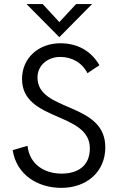

<svg xmlns="http://www.w3.org/2000/svg" viewBox="-20 -912 585 940"><path d="M270.5 -730 430.7 -892.1H352.5L270.5 -803.7L189 -892.1H109.9ZM280.3 7.8C402.8 7.8 495.6 -69.3 495.6 -190.9C495.6 -414.1 163.6 -362.3 163.6 -532.2C163.6 -595.2 216.8 -633.3 274.4 -633.3C329.1 -633.3 380.4 -607.9 408.2 -553.7L466.8 -592.8C423.8 -666 356 -700.2 274.9 -700.2C172.4 -700.2 87.9 -631.3 87.9 -525.4C87.9 -315.9 419.9 -365.2 419.9 -185.5C419.9 -101.6 363.3 -62 280.8 -62C199.2 -62 124.5 -106 114.7 -198.2L42 -176.8C61.5 -53.2 168 7.8 280.3 7.8Z"/></svg>

Font: HK Grotesk
Style: Regular
Weight: 400
Designer: Alfredo Marco Pradil and Stefan Peev
Foundry: Hanken Design Co.
Version: Version 1.045;PS 001.045;hotconv 1.0.88;makeotf.lib2.5.64775